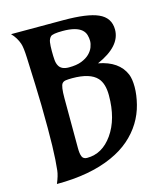

<svg xmlns="http://www.w3.org/2000/svg" viewBox="-112 -832 786 916"><g transform="rotate(-15 281.5 -373.5)"><path d="M513.7 -640.1Q513.7 -558.1 393.6 -505.4Q493.2 -486.8 523.4 -415Q533.2 -391.1 533.2 -351.8Q533.2 -312.5 521.7 -266.8Q510.3 -221.2 485.6 -180.9Q460.9 -140.6 422.9 -107.4Q384.8 -74.2 331.5 -50.3Q219.7 0 55.2 0Q70.8 -37.1 73.5 -62Q76.2 -86.9 78.1 -115.2Q82 -172.9 82 -270Q82 -387.7 78.1 -484.9L72.8 -619.1Q70.8 -669.9 64 -689.9Q53.2 -721.7 28.8 -747.1H287.1Q405.3 -747.1 458 -723.6Q513.7 -699.2 513.7 -640.1ZM195.8 -387.2 196.3 -139.2Q196.3 -111.3 202.4 -97.2Q208.5 -83 227.1 -83Q302.2 -83 352.5 -154.3Q404.3 -227.5 404.3 -344.7Q404.3 -402.8 378.4 -431.2Q344.2 -468.8 255.9 -468.8Q235.8 -468.8 224.1 -467Q212.4 -465.3 206.1 -457.5Q195.8 -444.8 195.8 -387.2ZM364.3 -673.8Q336.9 -698.2 270.5 -698.2Q220.2 -698.2 210.4 -688.2Q200.7 -678.2 198.2 -661.6Q195.8 -645 195.8 -618.9Q195.8 -592.8 197.3 -575.4Q198.7 -558.1 205.1 -546.4Q217.3 -522.5 255.1 -522.5Q293 -522.5 317.6 -532.2Q342.3 -542 357.2 -556.6Q372.1 -571.3 378.4 -587.9Q384.8 -604.5 384.8 -618.9Q384.8 -633.3 380.6 -647.9Q376.5 -662.6 364.3 -673.8Z"/></g></svg>

Font: Amarante
Style: Regular
Weight: 400
Designer: Karolina Lach
Foundry: Sorkin Type Co.
Version: Version 1.001